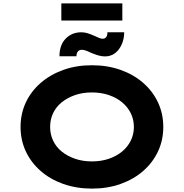

<svg xmlns="http://www.w3.org/2000/svg" viewBox="-20 -1100 1082 1130"><path d="M522 10Q429 10 352 -17.5Q275 -45 219 -94Q163 -143 132 -209Q101 -275 101 -353Q101 -431 132 -497Q163 -563 219.5 -612Q276 -661 352.5 -688.5Q429 -716 521 -716Q613 -716 690 -688.5Q767 -661 823 -612Q879 -563 910 -497Q941 -431 941 -353Q941 -275 910 -209Q879 -143 823 -94Q767 -45 690 -17.5Q613 10 522 10ZM521 -150Q575 -150 620.5 -165.5Q666 -181 699 -208.5Q732 -236 750 -273Q768 -310 768 -353Q768 -396 750 -433Q732 -470 699 -497.5Q666 -525 620.5 -540.5Q575 -556 521 -556Q467 -556 422 -540.5Q377 -525 343.5 -498Q310 -471 292.5 -434Q275 -397 275 -353Q275 -310 292.5 -272.5Q310 -235 343.5 -208Q377 -181 422 -165.5Q467 -150 521 -150ZM598 -768Q578 -768 558 -774Q538 -780 514 -790Q496 -799 483.5 -803Q471 -807 461 -807Q447 -807 438.5 -797Q430 -787 430 -769H330Q330 -835 366.5 -872.5Q403 -910 458 -910Q476 -910 493.5 -905Q511 -900 538 -888Q554 -880 565 -876Q576 -872 585 -872Q598 -872 605.5 -882.5Q613 -893 612 -910H711Q711 -872 696.5 -839Q682 -806 657 -787Q632 -768 598 -768ZM341 -979V-1080H700V-979Z"/></svg>

Font: Lexend Peta
Style: Bold
Weight: 700
Designer: Bonnie Shaver-Troup, Thomas Jockin
Foundry: Lexend
Version: Version 1.007